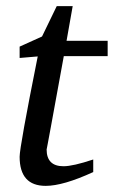

<svg xmlns="http://www.w3.org/2000/svg" viewBox="-20 -599 373 626"><path d="M331 -416H188Q132 -108 132 -112Q132 -57 187 -57Q218 -57 284 -79V-38Q186 7 129 7Q44 7 44 -88Q44 -120 103 -415L44 -410V-447L117 -480L165 -579H217L197 -466H331Z"/></svg>

Font: Apparatus SIL
Style: Italic
Weight: 400
Italic angle: -11°
Version: Version 1.0